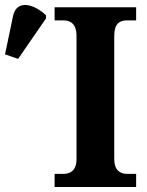

<svg xmlns="http://www.w3.org/2000/svg" viewBox="-30 -743 586 763"><path d="M42 -509 153 -670V-682C104 -729 36 -745 22 -680L-10 -527ZM187 0H511V-52H475C447 -52 424 -67 424 -111V-600C424 -649 445 -662 475 -662H511V-714H187V-662H222C249 -662 274 -649 274 -601V-110C274 -65 249 -52 222 -52H187Z"/></svg>

Font: Noto Serif SemiCondensed
Style: Bold
Weight: 700
Width: 4
Designer: Monotype Design Team
Foundry: Monotype Imaging Inc.
Version: Version 2.015